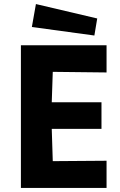

<svg xmlns="http://www.w3.org/2000/svg" viewBox="-20 -926 591 946"><path d="M83 0V-703H505V-569L240 -572L235 -422H480V-291H235L240 -132L505 -134V0ZM445 -751 137 -793 157 -906 459 -835Z"/></svg>

Font: Ruda SemiBold
Style: Bold
Weight: 900
Designer: Mariela Monsalve and Angelina Sanchez
Foundry: Mariela Monsalve and Angelina Sanchez
Version: Version 2.000